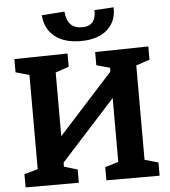

<svg xmlns="http://www.w3.org/2000/svg" viewBox="-61 -987 924 1042"><g transform="rotate(-5 401.0 -466.0)"><path d="M766 -704V-632L692 -607V-93L766 -72V0H476V-72L549 -94V-442L253 -116V-94L326 -72V0H36V-72L110 -93V-606L36 -627V-699L326 -704V-632L253 -607V-260L549 -586V-607L476 -627V-699ZM205 -923 329 -932Q336 -839 417 -839Q495 -839 492 -926L597 -932Q599 -854 547.5 -809.5Q496 -765 404 -765Q314 -765 262 -807Q210 -849 205 -923Z"/></g></svg>

Font: Bitter Pro
Style: Bold
Weight: 700
Designer: Sol Matas, and Bitter project Authors
Foundry: Sol Matas
Version: Version 1.010